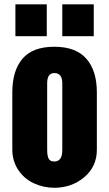

<svg xmlns="http://www.w3.org/2000/svg" viewBox="-20 -872 515 906"><path d="M38.1 -165.5V-436.5Q38.1 -538.1 85.9 -594.7Q133.8 -651.4 236.3 -651.4Q338.4 -651.4 387.7 -594.7Q437 -538.1 437 -436.5V-165.5Q437 -85.9 377.9 -36.1Q318.8 13.7 236.3 14.2Q183.1 13.7 138.2 -7.8Q92.8 -29.3 65.4 -71.3Q38.1 -113.3 38.1 -165.5ZM273.9 -163.6V-479Q273.9 -527.3 236.3 -527.3Q202.6 -527.3 202.6 -479V-163.6Q202.6 -124.5 217.3 -114.7Q224.6 -109.9 236.3 -109.9Q273.9 -109.9 273.9 -163.6ZM52.7 -701.2V-851.6H200.7V-701.2ZM273.9 -701.2V-851.6H422.4V-701.2Z"/></svg>

Font: Oswald-Bold
Style: Bold
Weight: 700
Designer: vernon adams
Foundry: vernon adams
Version: Version 2.002; ttfautohint (v0.92.18-e454-dirty) -l 8 -r 50 